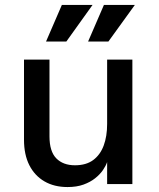

<svg xmlns="http://www.w3.org/2000/svg" viewBox="-20 -744 643 776"><path d="M515 -503V0H413V-89Q408 -74 396 -56.5Q384 -39 364.5 -23.5Q345 -8 317.5 2Q290 12 253 12Q199 12 159.5 -11Q120 -34 98.5 -76.5Q77 -119 77 -179V-503H180V-193Q180 -132 207.5 -104Q235 -76 283 -76Q328 -76 356.5 -97Q385 -118 399 -155.5Q413 -193 413 -243V-503ZM248 -576H166L230 -724H354ZM418 -576H336L400 -724H525Z"/></svg>

Font: Inclusive Sans Medium
Style: Regular
Weight: 500
Designer: Olivia King
Foundry: Olivia King
Version: Version 2.004